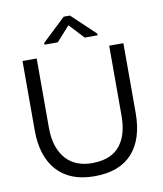

<svg xmlns="http://www.w3.org/2000/svg" viewBox="-83 -798 744 879"><g transform="rotate(-10 288.5 -358.0)"><path d="M286 14Q173 14 112.5 -52.5Q52 -119 52 -240V-563H118V-240Q118 -190 131 -153.5Q144 -117 166.5 -93Q189 -69 219.5 -58Q250 -47 286 -47Q338 -47 375.5 -66.5Q413 -86 434 -129Q455 -172 455 -240V-563H521V-240Q521 -117 461.5 -51.5Q402 14 286 14ZM164 -619V-627L273 -730H302L411 -627V-619H351L289 -686H286L226 -619Z"/></g></svg>

Font: Darker Grotesque Medium
Style: Regular
Weight: 500
Designer: Gabriel Lam
Foundry: TypeRant
Version: Version 1.000;gftools[0.9.28]